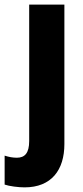

<svg xmlns="http://www.w3.org/2000/svg" viewBox="-65 -620 359 829"><path d="M41 189C157 189 213 114 213 2V-600H61V-11C61 41 42 61 8 61C-10 61 -26 58 -45 52V177C-25 184 15 189 41 189Z"/></svg>

Font: Noto Sans Tamil UI Condensed ExtraBold
Style: Regular
Weight: 800
Width: 3
Designer: Jelle Bosma - Monotype Design Team
Foundry: Monotype Imaging Inc.
Version: Version 2.004